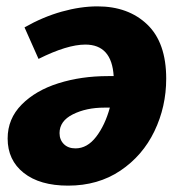

<svg xmlns="http://www.w3.org/2000/svg" viewBox="-20 -570 563 603"><path d="M502 -323Q502 -235 465 -158Q428 -81 358 -34Q288 13 194 13Q105 13 54.5 -27Q4 -67 4 -135Q4 -197 48 -241.5Q92 -286 163.5 -308.5Q235 -331 319 -331H337Q331 -430 248 -430Q191 -430 101 -385L57 -484Q115 -517 174 -533.5Q233 -550 286 -550Q383 -550 442.5 -493Q502 -436 502 -323ZM325 -232H308Q251 -232 209 -211Q167 -190 167 -152Q167 -131 180.5 -117.5Q194 -104 217 -104Q254 -104 282 -140.5Q310 -177 325 -232Z"/></svg>

Font: Bitter Pro ExtraBold
Style: Italic
Weight: 800
Italic angle: -9°
Designer: Sol Matas, and Bitter project Authors
Foundry: Sol Matas
Version: Version 1.010